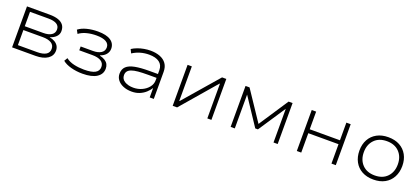

<svg xmlns="http://www.w3.org/2000/svg" viewBox="32 -1329 4726 2167"><g transform="rotate(20 2395.0 -246.0)"><path d="M115 0V-492H386Q449 -492 491 -477.5Q533 -463 554.5 -434.5Q576 -406 576 -362Q576 -323 548 -294.5Q520 -266 475 -253V-252Q513 -245 539.5 -229Q566 -213 580 -189Q594 -165 594 -134Q594 -72 541 -36Q488 0 396 0ZM168 -46H400Q467 -46 504 -68Q541 -90 541 -136Q541 -181 504 -204Q467 -227 400 -227H168ZM168 -273H391Q453 -273 488 -296Q523 -319 523 -362Q523 -405 488 -425.5Q453 -446 391 -446H168Z M961 8Q889 8 823.5 -9.5Q758 -27 720 -59L744 -99Q784 -67 841.5 -54Q899 -41 962 -41Q1053 -41 1095.5 -64.5Q1138 -88 1138 -136Q1138 -181 1101 -204.5Q1064 -228 995 -228H839V-274H988Q1048 -274 1084 -297.5Q1120 -321 1120 -364Q1120 -407 1081 -429.5Q1042 -452 965 -452Q905 -452 851 -438.5Q797 -425 757 -395L734 -438Q774 -469 835.5 -484.5Q897 -500 966 -500Q1068 -500 1120 -465Q1172 -430 1172 -367Q1172 -330 1148 -300Q1124 -270 1079 -255L1078 -251Q1118 -242 1143 -225.5Q1168 -209 1179.5 -186.5Q1191 -164 1191 -134Q1191 -69 1132.5 -30.5Q1074 8 961 8Z M1552 8Q1495 8 1450.5 -10.5Q1406 -29 1381 -61.5Q1356 -94 1356 -136Q1356 -191 1389.5 -222.5Q1423 -254 1490.5 -267Q1558 -280 1659 -280H1778V-234H1662Q1593 -234 1545 -229.5Q1497 -225 1467 -214Q1437 -203 1423 -184.5Q1409 -166 1409 -138Q1409 -91 1451 -65.5Q1493 -40 1555 -40Q1611 -40 1659 -62.5Q1707 -85 1736 -122.5Q1765 -160 1765 -204V-325Q1765 -388 1721.5 -420Q1678 -452 1598 -452Q1545 -452 1495.5 -438Q1446 -424 1401 -395L1379 -440Q1408 -459 1444.5 -472.5Q1481 -486 1520.5 -493Q1560 -500 1598 -500Q1662 -500 1711.5 -481Q1761 -462 1789 -423.5Q1817 -385 1817 -324V0H1768V-111L1767 -112Q1750 -84 1720 -56Q1690 -28 1648 -10Q1606 8 1552 8Z M2044 0V-492H2095V-77H2099L2458 -492H2509V0H2460V-416H2455L2097 0Z M2740 0V-492H2788L3024 -139L3257 -492H3305V0H3255V-408H3257L3039 -79H3007L2788 -409H2790V0Z M3535 0V-492H3588V-280H3951V-492H4003V0H3951V-233H3588V0Z M4455 8Q4376 8 4318 -23.5Q4260 -55 4228.5 -113Q4197 -171 4197 -247Q4197 -323 4228.5 -380Q4260 -437 4318 -468.5Q4376 -500 4454 -500Q4534 -500 4591.5 -468.5Q4649 -437 4680.5 -380Q4712 -323 4712 -247Q4712 -171 4680.5 -113Q4649 -55 4591.5 -23.5Q4534 8 4455 8ZM4454 -41Q4549 -41 4603.5 -98Q4658 -155 4658 -247Q4658 -338 4603.5 -395Q4549 -452 4454 -452Q4359 -452 4304.5 -395Q4250 -338 4250 -247Q4250 -155 4304.5 -98Q4359 -41 4454 -41Z"/></g></svg>

Font: Nunito Sans 7pt SemiExpanded ExtraLight
Style: Regular
Weight: 250
Width: 6
Designer: Vernon Adams
Foundry: Vernon Adams
Version: Version 3.101;gftools[0.9.27]